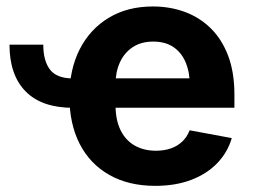

<svg xmlns="http://www.w3.org/2000/svg" viewBox="-20 -573 794 603"><path d="M209.6 -234.4Q111 -234.4 60.4 -286Q9.8 -337.6 9.8 -432.7H115.9Q115.9 -381.9 137.1 -354.3Q158.3 -326.7 209.6 -326.7ZM467.6 10.7Q384 10.7 323.4 -23.6Q262.9 -57.8 230.4 -120.8Q198 -183.8 198 -270.1Q198 -354.4 230.2 -418Q262.5 -481.5 321.5 -517.1Q380.4 -552.7 460.2 -552.7Q513.7 -552.7 560.1 -535.7Q606.6 -518.7 641.7 -484.3Q676.8 -449.9 696.5 -398Q716.2 -346 716.2 -275.8V-234.7H258.1V-326.9H644.8L576.4 -302.2Q576.4 -344.8 563.4 -376.3Q550.4 -407.7 524.8 -425.1Q499.2 -442.4 461.3 -442.4Q423.3 -442.4 396.8 -424.9Q370.4 -407.3 356.6 -377.2Q342.8 -347.1 342.8 -308.7V-243.8Q342.8 -196.4 358.6 -164.2Q374.5 -132 403.2 -115.8Q432 -99.6 469.9 -99.6Q495.5 -99.6 516.5 -106.9Q537.5 -114.2 552.5 -128.5Q567.6 -142.9 575.5 -163.8L707.9 -139.3Q694.7 -94.1 662.1 -60.4Q629.4 -26.6 580.3 -8Q531.1 10.7 467.6 10.7Z"/></svg>

Font: Inter Variable LoSnoCo
Style: Regular
Weight: 400
Designer: Rasmus Andersson
Foundry: rsms
Version: Version 4.000;git-a52131595; featfreeze: case,dlig,ss01,ss02